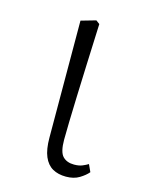

<svg xmlns="http://www.w3.org/2000/svg" viewBox="-85 -549 460 614"><g transform="rotate(15 144.5 -242.0)"><path d="M193 12Q167 12 148.5 1.5Q130 -9 120 -32.5Q110 -56 110 -95L109 -482L158 -496L170 -487Q167 -412 164.5 -351Q162 -290 160.5 -242Q159 -194 158 -159Q157 -124 157 -101Q157 -60 170.5 -46Q184 -32 208 -32Q224 -32 235 -36.5Q246 -41 254 -46L265 -22Q255 -10 237 1Q219 12 193 12Z"/></g></svg>

Font: Source Serif 4 Light
Style: Regular
Weight: 300
Designer: Frank Grießhammer
Foundry: Adobe Systems Incorporated
Version: Version 4.004;hotconv 1.0.116;makeotfexe 2.5.65601